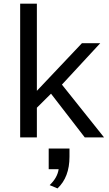

<svg xmlns="http://www.w3.org/2000/svg" viewBox="-20 -755 599 1055"><path d="M90.8 -734.9H182.6V-255.9L430.2 -517.6H530.8L320.3 -290L551.8 0H445.8L260.3 -240.2L182.6 -163.1V0H90.8ZM252.9 262.2Q295.4 221.7 302.2 174.8H247.6V61H361.8V106Q361.8 218.8 295.9 280.3Z"/></svg>

Font: Monda
Style: Regular
Weight: 400
Designer: Vernon Adams
Foundry: Vernon Adams
Version: Version 2.100; ttfautohint (v1.8.3)